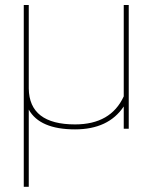

<svg xmlns="http://www.w3.org/2000/svg" viewBox="-20 -505 598 753"><path d="M92.8 227.5H73.2V-485.4H92.8V-157.7Q94.7 -17.1 274.4 -17.1Q414.6 -17.1 465.3 -127V-485.4H484.9V0H465.3V-87.4Q405.3 2.4 274.4 2.4Q136.2 2.4 92.8 -75.2Z"/></svg>

Font: Fortheenas_01
Style: Regular
Weight: 100
Designer: Situjuh Nazara
Version: Version 1.10 September 8, 2014